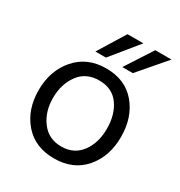

<svg xmlns="http://www.w3.org/2000/svg" viewBox="-171 -835 904 964"><g transform="rotate(30 281.0 -353.5)"><path d="M254 -560H193L289 -716H381ZM410 -560H349L450 -716H544ZM283 -444Q207 -444 166 -388Q125 -332 125 -252Q125 -172 167 -116.5Q209 -61 282 -61Q355 -61 396 -115.5Q437 -170 437 -252.5Q437 -335 398 -389.5Q359 -444 283 -444ZM284 -514Q394 -514 456.5 -440Q519 -366 519 -252.5Q519 -139 455 -65Q391 9 280.5 9Q170 9 106.5 -64.5Q43 -138 43 -250.5Q43 -363 108.5 -438.5Q174 -514 284 -514Z"/></g></svg>

Font: Hind Madurai
Style: Regular
Weight: 400
Designer: Jyotish Sonowal
Foundry: Indian Type Foundry
Version: Version 0.702;PS 1.0;hotconv 1.0.81;makeotf.lib2.5.63406